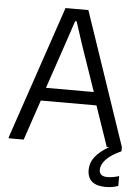

<svg xmlns="http://www.w3.org/2000/svg" viewBox="-62 -788 763 1055"><g transform="rotate(5 319.0 -260.0)"><path d="M562 220Q460 220 460 134Q460 96 483.5 64.5Q507 33 561 0H548L472 -222H165L90 0H7V-6L256 -740H382L631 -6V17Q574 43 547.5 71.5Q521 100 521 129Q521 165 566 165Q580 165 597.5 162Q615 159 630 154V208Q600 220 562 220ZM451 -294 363 -550 323 -673H315L274 -550L187 -294Z"/></g></svg>

Font: Encode Sans Narrow
Style: Regular
Weight: 400
Designer: Pablo Impallari, Andres Torresi
Foundry: Pablo Impallari, Andres Torresi
Version: Version 1.000; ttfautohint (v1.00) -l 8 -r 50 -G 200 -x 14 -